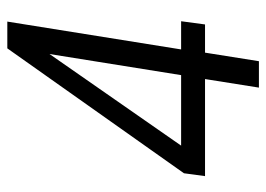

<svg xmlns="http://www.w3.org/2000/svg" viewBox="-124 -622 745 538"><g transform="rotate(-90 249.0 -352.5)"><path d="M273 0 297 -151H25L33 -210L383 -705H458L380 -218H459L450 -151H371L347 0ZM308 -218 371 -611H384L100 -203L98 -218Z"/></g></svg>

Font: Nunito Sans 10pt Condensed
Style: Italic
Weight: 400
Width: 3
Italic angle: -9°
Designer: Vernon Adams
Foundry: Vernon Adams
Version: Version 3.101;gftools[0.9.27]